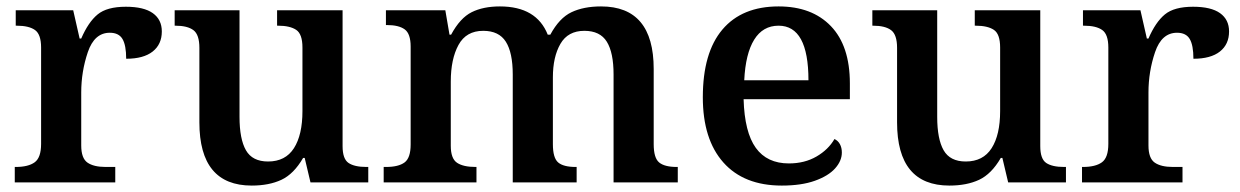

<svg xmlns="http://www.w3.org/2000/svg" viewBox="-20 -568 3863 598"><path d="M26 -48H29Q68 -48 88 -62.5Q108 -77 108 -120V-420Q108 -461 89 -474.5Q70 -488 32 -488H29V-536H208L228 -448H233Q255 -499 284 -523Q313 -547 372 -547Q428 -547 456 -527Q484 -507 484 -470Q484 -430 455.5 -407.5Q427 -385 373 -385Q373 -427 361.5 -446.5Q350 -466 322 -466Q274 -466 253.5 -405.5Q233 -345 233 -280V-115Q233 -75 252.5 -61.5Q272 -48 309 -48H339V0H26Z M601 -187V-419Q601 -460 582.5 -474Q564 -488 526 -488H524V-536H726V-204Q726 -135 746 -100Q766 -65 815 -65Q869 -65 895.5 -106.5Q922 -148 922 -222V-420Q922 -462 902.5 -475Q883 -488 846 -488H843V-536H1047V-113Q1047 -73 1065.5 -60.5Q1084 -48 1121 -48H1127V0H947L929 -76H924Q895 -26 856.5 -8Q818 10 764 10Q601 10 601 -187Z M1175 -48H1182Q1221 -48 1240 -62Q1259 -76 1259 -118V-423Q1259 -463 1240.5 -476.5Q1222 -490 1185 -490H1182V-536H1367L1380 -460H1385Q1413 -512 1449 -530Q1485 -548 1537 -548Q1651 -548 1686 -460H1694Q1722 -512 1760 -530Q1798 -548 1852 -548Q2016 -548 2016 -353V-119Q2016 -76 2033 -62Q2050 -48 2088 -48H2091V0H1891V-336Q1891 -404 1870 -438Q1849 -472 1800 -472Q1749 -472 1725.5 -431.5Q1702 -391 1702 -327V-119Q1702 -76 1718.5 -62Q1735 -48 1773 -48H1776V0H1577V-336Q1577 -404 1555.5 -438Q1534 -472 1485 -472Q1432 -472 1408 -428Q1384 -384 1384 -314V-114Q1384 -74 1403.5 -61Q1423 -48 1461 -48H1464V0H1175Z M2169 -265Q2169 -404 2230 -476Q2291 -548 2405 -548Q2509 -548 2568 -486.5Q2627 -425 2627 -308V-259H2296Q2299 -156 2334 -107.5Q2369 -59 2437 -59Q2486 -59 2523 -80.5Q2560 -102 2579 -135Q2590 -130 2596 -119Q2602 -108 2602 -93Q2602 -67 2581 -43.5Q2560 -20 2518 -5Q2476 10 2415 10Q2297 10 2233 -62Q2169 -134 2169 -265ZM2498 -318Q2498 -488 2405 -488Q2356 -488 2329 -444.5Q2302 -401 2298 -318Z M2774 -187V-419Q2774 -460 2755.5 -474Q2737 -488 2699 -488H2697V-536H2899V-204Q2899 -135 2919 -100Q2939 -65 2988 -65Q3042 -65 3068.5 -106.5Q3095 -148 3095 -222V-420Q3095 -462 3075.5 -475Q3056 -488 3019 -488H3016V-536H3220V-113Q3220 -73 3238.5 -60.5Q3257 -48 3294 -48H3300V0H3120L3102 -76H3097Q3068 -26 3029.5 -8Q2991 10 2937 10Q2774 10 2774 -187Z M3350 -48H3353Q3392 -48 3412 -62.5Q3432 -77 3432 -120V-420Q3432 -461 3413 -474.5Q3394 -488 3356 -488H3353V-536H3532L3552 -448H3557Q3579 -499 3608 -523Q3637 -547 3696 -547Q3752 -547 3780 -527Q3808 -507 3808 -470Q3808 -430 3779.5 -407.5Q3751 -385 3697 -385Q3697 -427 3685.5 -446.5Q3674 -466 3646 -466Q3598 -466 3577.5 -405.5Q3557 -345 3557 -280V-115Q3557 -75 3576.5 -61.5Q3596 -48 3633 -48H3663V0H3350Z"/></svg>

Font: Noto Serif SemiBold
Style: Regular
Weight: 600
Designer: Monotype Design Team
Foundry: Monotype Imaging Inc.
Version: Version 1.001